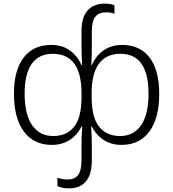

<svg xmlns="http://www.w3.org/2000/svg" viewBox="-20 -790 956 1060"><path d="M362 250Q341 250 324.5 246.5Q308 243 297 237V191Q307 195 322 198Q337 201 353 201Q392 201 411 176.5Q430 152 430 92V12Q430 -12 431 -39Q432 -66 434 -91H430Q415 -62 392 -39Q369 -16 337.5 -3Q306 10 267 10Q167 10 112 -63.5Q57 -137 57 -272Q57 -402 110.5 -472Q164 -542 263 -542Q305 -542 336.5 -528Q368 -514 391.5 -489Q415 -464 430 -431H433Q432 -456 431 -482.5Q430 -509 430 -537V-617Q430 -672 446 -705.5Q462 -739 491 -754.5Q520 -770 558 -770Q574 -770 589 -767.5Q604 -765 612 -760V-714Q605 -717 592.5 -719.5Q580 -722 566 -722Q527 -722 507 -698.5Q487 -675 487 -615V-537Q487 -509 486.5 -482.5Q486 -456 484 -431H487Q502 -464 525 -489Q548 -514 580.5 -528Q613 -542 654 -542Q753 -542 806 -472Q859 -402 859 -272Q859 -137 804.5 -63.5Q750 10 650 10Q611 10 579.5 -3Q548 -16 525 -39Q502 -62 487 -91H483Q485 -66 486 -39Q487 -12 487 12V94Q487 149 471.5 183.5Q456 218 428 234Q400 250 362 250ZM274 -39Q348 -39 389 -90Q430 -141 430 -255V-276Q430 -383 390.5 -438Q351 -493 271 -493Q195 -493 155.5 -438Q116 -383 116 -273Q116 -158 157.5 -98.5Q199 -39 274 -39ZM642 -39Q718 -39 759 -98.5Q800 -158 800 -273Q800 -383 761 -438Q722 -493 645 -493Q566 -493 526 -438Q486 -383 486 -276V-255Q486 -141 527.5 -90Q569 -39 642 -39Z"/></svg>

Font: Noto Sans Georgian Light
Style: Regular
Weight: 300
Version: Version 2.002